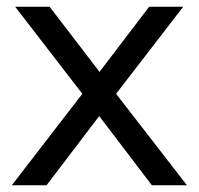

<svg xmlns="http://www.w3.org/2000/svg" viewBox="-20 -549 589 569"><path d="M274 -205 430 0H534L324 -271L523 -529H422L275 -336L127 -529H25L224 -271L15 0H118Z"/></svg>

Font: Montserrat-Alt1 Med
Style: Regular
Weight: 500
Designer: Differentunic
Foundry: Differentunic
Version: Version 7.222